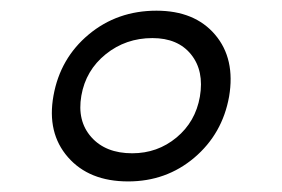

<svg xmlns="http://www.w3.org/2000/svg" viewBox="-20 -530 533 363"><path d="M275.9 -509.8Q348.1 -509.8 386.7 -464.4Q425.3 -418.9 413.1 -347.2Q400.4 -276.9 347.4 -231.9Q294.4 -187 222.2 -187Q148.4 -187 108.4 -232.9Q68.4 -278.8 81.1 -349.1Q93.8 -419.9 147.7 -464.8Q201.7 -509.8 275.9 -509.8ZM268.1 -458Q217.8 -458 179.9 -427.5Q142.1 -397 133.8 -349.1Q125.5 -301.3 152.6 -270.8Q179.7 -240.2 230 -240.2Q277.8 -240.2 313.7 -270Q349.6 -299.8 357.9 -347.2Q366.2 -396 341.3 -427Q316.4 -458 268.1 -458Z"/></svg>

Font: Poppins
Style: Italic
Weight: 400
Italic angle: -10°
Designer: Ninad Kale (Devanagari), Jonny Pinhorn (Latin)
Foundry: Indian Type Foundry
Version: Version 3.200;PS 1.000;hotconv 16.6.54;makeotf.lib2.5.65590